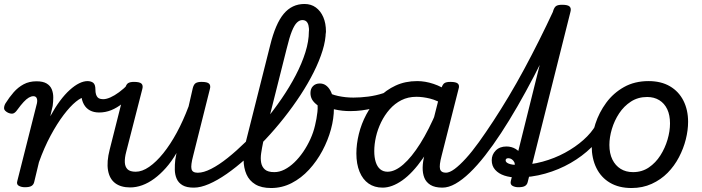

<svg xmlns="http://www.w3.org/2000/svg" viewBox="-26 -927 3532 966"><path d="M99 15Q82 15 69 8Q56 1 61 -16L160 -408Q163 -424 158.5 -433.5Q154 -443 142 -443Q131 -443 119 -436Q107 -429 93 -414Q79 -399 60 -373Q50 -359 40 -356Q30 -353 14 -360Q-5 -370 -5.5 -381.5Q-6 -393 1 -406Q21 -438 43 -463Q65 -488 93 -503Q121 -518 158 -518Q190 -518 208.5 -507Q227 -496 234.5 -477.5Q242 -459 242 -437Q242 -415 239 -394L227 -342Q251 -386 275.5 -419Q300 -452 325 -474.5Q350 -497 372.5 -508Q395 -519 415 -519Q434 -519 442 -507Q450 -495 448 -479Q446 -463 434.5 -451Q423 -439 404 -439Q385 -439 356 -415.5Q327 -392 294 -348.5Q261 -305 228.5 -244.5Q196 -184 170 -111L146 -11Q143 2 132.5 8.5Q122 15 99 15Z M473 -361Q446 -361 426.5 -371.5Q407 -382 396 -402Q385 -422 383 -448L412 -519Q433 -519 443.5 -510Q454 -501 454 -477Q454 -462 457 -452.5Q460 -443 465 -437.5Q470 -432 477.5 -430Q485 -428 494 -428Q509 -428 529.5 -437Q550 -446 573 -463Q596 -480 620 -504Q629 -513 639 -505.5Q649 -498 654 -484.5Q659 -471 650 -462Q620 -430 591 -407Q562 -384 533 -372.5Q504 -361 473 -361Z M629 16Q582 16 553.5 -5.5Q525 -27 517.5 -70Q510 -113 526 -175L604 -484Q609 -503 619 -509Q629 -515 648 -515Q677 -515 686 -506Q695 -497 690 -479L609 -163Q601 -133 602 -110.5Q603 -88 615.5 -75.5Q628 -63 657 -63Q689 -63 724.5 -87.5Q760 -112 795.5 -156Q831 -200 863.5 -260Q896 -320 923 -392L944 -484Q949 -503 959 -509Q969 -515 988 -515Q1017 -515 1026 -506Q1035 -497 1030 -479L946 -144Q933 -95 937.5 -76.5Q942 -58 968 -58Q982 -58 989 -46.5Q996 -35 994 -20.5Q992 -6 981 5.5Q970 17 948 17Q913 17 892.5 5Q872 -7 863 -27.5Q854 -48 853.5 -73Q853 -98 856 -124L862 -157Q837 -114 808.5 -82Q780 -50 750 -28Q720 -6 689.5 5Q659 16 629 16Z M950 17Q931 17 925 5.5Q919 -6 922.5 -20.5Q926 -35 938.5 -46.5Q951 -58 970 -58Q998 -58 1036.5 -77.5Q1075 -97 1119.5 -132.5Q1164 -168 1211.5 -214.5Q1259 -261 1304.5 -316Q1350 -371 1390.5 -430Q1431 -489 1462 -548.5Q1493 -608 1510.5 -664Q1528 -720 1528 -768Q1528 -787 1541 -796.5Q1554 -806 1571 -806Q1588 -806 1600.5 -796.5Q1613 -787 1613 -768Q1613 -725 1597 -673Q1581 -621 1552.5 -564Q1524 -507 1486 -449Q1448 -391 1403 -334Q1358 -277 1309 -225Q1260 -173 1211 -129Q1162 -85 1114.5 -52Q1067 -19 1025 -1Q983 17 950 17Z M1338 19Q1289 19 1258.5 0.5Q1228 -18 1214 -50Q1200 -82 1199.5 -122.5Q1199 -163 1209 -206L1333 -698Q1360 -808 1401.5 -857.5Q1443 -907 1506 -907Q1539 -907 1563 -889.5Q1587 -872 1600.5 -841Q1614 -810 1614 -768Q1614 -749 1601.5 -740Q1589 -731 1572 -731Q1555 -731 1542 -740Q1529 -749 1529 -768Q1529 -786 1526 -799Q1523 -812 1515.5 -819Q1508 -826 1495 -826Q1481 -826 1468 -813.5Q1455 -801 1442.5 -770Q1430 -739 1416 -681L1298 -212Q1292 -183 1288 -156.5Q1284 -130 1288 -108.5Q1292 -87 1307 -74Q1322 -61 1354 -61Q1380 -61 1405.5 -74Q1431 -87 1455 -110Q1479 -133 1499.5 -163Q1520 -193 1535.5 -227Q1551 -261 1559 -296Q1563 -312 1566 -329Q1569 -346 1571 -363.5Q1573 -381 1572 -397Q1552 -412 1544 -426.5Q1536 -441 1536 -459Q1536 -481 1549 -494Q1562 -507 1583 -507Q1600 -507 1613 -498Q1626 -489 1635.5 -472.5Q1645 -456 1649.5 -433Q1654 -410 1654 -382Q1654 -331 1639 -276Q1624 -221 1596 -168.5Q1568 -116 1529 -73.5Q1490 -31 1441.5 -6Q1393 19 1338 19Z M1736 -368Q1696 -368 1658 -376.5Q1620 -385 1585 -407Q1579 -410 1580 -422Q1581 -434 1586 -446.5Q1591 -459 1598 -466Q1605 -473 1612 -469Q1638 -452 1675.5 -444Q1713 -436 1752 -436Q1788 -436 1826.5 -441Q1865 -446 1900.5 -457.5Q1936 -469 1964 -485Q1971 -490 1973.5 -477Q1976 -464 1973.5 -447.5Q1971 -431 1963 -426Q1911 -398 1853 -383Q1795 -368 1736 -368Z M1899 17Q1858 17 1828.5 -3.5Q1799 -24 1783 -63Q1767 -102 1767 -155Q1767 -202 1779.5 -253Q1792 -304 1817 -351Q1842 -398 1879 -436Q1916 -474 1964.5 -496.5Q2013 -519 2073 -519Q2113 -519 2155 -505Q2197 -491 2233 -465L2220 -394Q2174 -422 2137.5 -431Q2101 -440 2069 -440Q2027 -440 1993.5 -423Q1960 -406 1934.5 -377Q1909 -348 1891.5 -312Q1874 -276 1865.5 -238.5Q1857 -201 1857 -167Q1857 -135 1864.5 -111.5Q1872 -88 1887 -75.5Q1902 -63 1924 -63Q1961 -63 2003 -99.5Q2045 -136 2088.5 -205Q2132 -274 2173 -372L2202 -325Q2155 -207 2102.5 -131.5Q2050 -56 1998 -19.5Q1946 17 1899 17ZM2200 17Q2162 17 2140 3.5Q2118 -10 2109 -32.5Q2100 -55 2100.5 -84Q2101 -113 2109 -144L2195 -484Q2201 -503 2210.5 -509Q2220 -515 2240 -515Q2269 -515 2278 -506Q2287 -497 2281 -479L2196 -144Q2183 -95 2188 -76.5Q2193 -58 2219 -58Q2232 -58 2238.5 -46.5Q2245 -35 2243.5 -20.5Q2242 -6 2231 5.5Q2220 17 2200 17Z M2200 17Q2183 17 2176.5 5.5Q2170 -6 2173 -20.5Q2176 -35 2187.5 -46.5Q2199 -58 2217 -58Q2236 -58 2261.5 -77Q2287 -96 2318 -130Q2349 -164 2383.5 -212Q2418 -260 2456 -318Q2494 -376 2533.5 -442Q2573 -508 2611.5 -579.5Q2650 -651 2687 -725Q2724 -799 2758 -872Q2763 -883 2773.5 -888Q2784 -893 2795 -892.5Q2806 -892 2812.5 -886.5Q2819 -881 2816 -872Q2779 -787 2740 -704Q2701 -621 2660 -542.5Q2619 -464 2577.5 -392Q2536 -320 2495 -257.5Q2454 -195 2414.5 -144.5Q2375 -94 2337.5 -58Q2300 -22 2265.5 -2.5Q2231 17 2200 17Z M2582 15Q2565 15 2552.5 8Q2540 1 2544 -16L2757 -872Q2763 -891 2772.5 -897Q2782 -903 2802 -903Q2831 -903 2840 -894Q2849 -885 2844 -867L2629 -11Q2626 2 2615.5 8.5Q2605 15 2582 15Z M2575 -34Q2541 -34 2512 -43.5Q2483 -53 2465.5 -72.5Q2448 -92 2448 -121Q2448 -149 2468 -169.5Q2488 -190 2522 -190Q2548 -190 2568.5 -177.5Q2589 -165 2598.5 -145.5Q2608 -126 2603 -103L2562 -88Q2566 -102 2561.5 -111Q2557 -120 2549 -125.5Q2541 -131 2532 -131Q2518 -131 2518 -120Q2518 -110 2534 -103.5Q2550 -97 2582 -97Q2643 -97 2703.5 -113.5Q2764 -130 2816.5 -158.5Q2869 -187 2909.5 -223Q2950 -259 2972 -298Q2981 -313 2995.5 -313.5Q3010 -314 3019.5 -304.5Q3029 -295 3020 -279Q2994 -229 2949 -185Q2904 -141 2845 -107Q2786 -73 2717 -53.5Q2648 -34 2575 -34Z M3151 19Q3088 19 3043 -7.5Q2998 -34 2974.5 -82Q2951 -130 2951 -192Q2951 -247 2969.5 -304Q2988 -361 3024 -410Q3060 -459 3113.5 -489Q3167 -519 3237 -519Q3300 -519 3344.5 -493Q3389 -467 3412.5 -420.5Q3436 -374 3436 -314Q3436 -272 3424.5 -226Q3413 -180 3390 -136Q3367 -92 3333 -57.5Q3299 -23 3253 -2Q3207 19 3151 19ZM3159 -61Q3204 -61 3238.5 -84.5Q3273 -108 3296.5 -145Q3320 -182 3332.5 -224.5Q3345 -267 3345 -306Q3345 -348 3331 -377.5Q3317 -407 3291 -423Q3265 -439 3230 -439Q3184 -439 3148.5 -416Q3113 -393 3089 -356.5Q3065 -320 3052.5 -278Q3040 -236 3040 -198Q3040 -155 3055 -124.5Q3070 -94 3096.5 -77.5Q3123 -61 3159 -61Z"/></svg>

Font: Playwrite DE SAS
Style: Regular
Weight: 400
Designer: Veronika Burian, José Scaglione
Foundry: TypeTogether
Version: Version 1.002